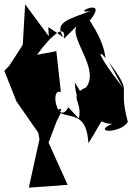

<svg xmlns="http://www.w3.org/2000/svg" viewBox="-44 -595 610 886"><path d="M179 -470 181 -428 72 -575 61 -388 -1 -292 -24 -268 32 -127 133 18 138 48 89 271 268 258 180 63 239 -92C207 -107 168 76 236 -73C290 -49 356 -73 364 66C456 -81 397 -22 474 -24C379 18 509 23 546 -32C496 -219 577 -150 458 -309L522 -192C392 -360 412 -366 443 -327C429 -435 353 -512 373 -503C461 -615 274 -524 375 -545C277 -507 200 -492 250 -422ZM271 -100C224 -11 183 -191 237 -170L216 -359L127 -342C194 -436 262 -489 251 -416L309 -474C275 -408 446 -249 329 -169L301 -215C308 -122 325 -120 376 -202C254 -152 340 -139 320 -48Z"/></svg>

Font: Asimov Silicon
Style: Regular
Weight: 400
Designer: Google
Version: Version 2.000980; 2014